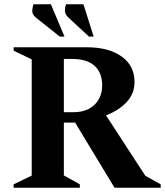

<svg xmlns="http://www.w3.org/2000/svg" viewBox="-20 -882 775 902"><path d="M44 0V-16L129 -57V-603L44 -644V-660H386Q491 -660 551.5 -616.5Q612 -573 612 -497Q612 -442 575 -402.5Q538 -363 478 -340L663 -56L735 -16V0H518L333 -306H280V-58L355 -16V0ZM320 -605H280V-355H326Q388 -355 424 -390Q460 -425 460 -481Q460 -540 424.5 -572.5Q389 -605 320 -605ZM261 -710 149 -799Q131 -814 131.5 -830.5Q132 -847 137 -862H219L283 -710ZM398 -710 302 -799Q285 -815 285 -831Q285 -847 290 -862H372L420 -710Z"/></svg>

Font: Spectral
Style: Bold
Weight: 700
Designer: Jean-Baptiste Levee
Foundry: Production Type
Version: Version 2.001